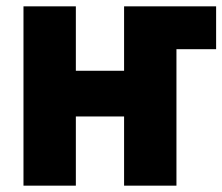

<svg xmlns="http://www.w3.org/2000/svg" viewBox="-20 -564 701 605"><path d="M536 -409V21H371V-197H219V21H54V-544H219V-341H371V-544H661V-409Z"/></svg>

Font: Repo ExtraBold
Style: Bold
Weight: 700
Designer: Stefan Peev
Foundry: Context Ltd
Version: Version 1.502